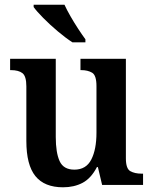

<svg xmlns="http://www.w3.org/2000/svg" viewBox="-20 -786 651 816"><path d="M248 10Q169 10 130.5 -37.5Q92 -85 92 -187V-419Q92 -462 75.5 -475Q59 -488 26 -488H23V-536H217V-204Q217 -137 233.5 -101Q250 -65 296 -65Q346 -65 368 -108Q390 -151 390 -222V-420Q390 -466 371.5 -477Q353 -488 325 -488H322V-536H515V-113Q515 -69 534 -58.5Q553 -48 581 -48H588V0H414L396 -76H392Q367 -28 331 -9Q295 10 248 10ZM288 -606Q260 -624 226 -652.5Q192 -681 163.5 -710Q135 -739 123 -756V-766H254Q264 -744 279.5 -717Q295 -690 312 -664Q329 -638 343 -619V-606Z"/></svg>

Font: Noto Serif Ethiopic SemiCondensed SemiBold
Style: Regular
Weight: 600
Width: 4
Designer: Monotype Design Team
Foundry: Monotype Imaging Inc.
Version: Version 2.102; ttfautohint (v1.8.4.7-5d5b)